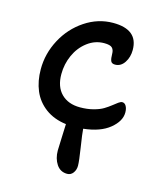

<svg xmlns="http://www.w3.org/2000/svg" viewBox="-120 -720 847 998"><g transform="rotate(15 303.0 -221.0)"><path d="M335.9 189Q298.8 189 278.3 158.2Q257.8 127.4 257.8 84Q257.8 64 260.5 9Q263.2 -45.9 263.2 -59.1Q197.3 -67.4 151.6 -101.3Q106 -135.3 84.5 -186.3Q63 -237.3 63 -301.8Q63 -385.3 103.3 -461.2Q143.6 -537.1 213.9 -584Q284.2 -630.9 365.2 -630.9Q499 -630.9 499 -521Q499 -481.9 479.7 -452.9Q460.4 -423.8 429.2 -423.8Q411.1 -423.8 406 -436.5Q400.9 -449.2 400.9 -474.1Q400.9 -495.1 390.1 -506.1Q379.4 -517.1 347.2 -517.1Q297.9 -517.1 257.3 -486.3Q216.8 -455.6 194.8 -407Q172.9 -358.4 172.9 -304.2Q172.9 -236.3 210 -199.2Q247.1 -162.1 311 -162.1Q349.6 -162.1 382.1 -170.7Q414.6 -179.2 434.6 -191.4Q454.6 -203.6 470 -215.8Q485.4 -228 497.1 -236.6Q508.8 -245.1 517.1 -245.1Q530.3 -245.1 538.1 -231.4Q545.9 -217.8 545.9 -196.8Q545.9 -150.4 496.1 -109.6Q446.3 -68.8 356 -59.1Q357.4 -34.2 368.7 37.6Q379.9 109.4 379.9 133.8Q379.9 156.2 367.7 172.6Q355.5 189 335.9 189Z"/></g></svg>

Font: Shantell Sans Irregular
Style: Regular
Weight: 500
Designer: Stephen Nixon, Anya Danilova, Shantell Martin
Foundry: Arrow Type
Version: Version 1.006;[9816181b4]